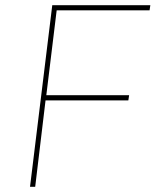

<svg xmlns="http://www.w3.org/2000/svg" viewBox="-20 -722 611 742"><path d="M561 -702 558 -682H199L159 -354H479L476 -334H156L116 0H96L182 -702Z"/></svg>

Font: Josefin Sans Thin
Style: Italic
Weight: 200
Italic angle: -7°
Designer: Santiago Orozco
Foundry: Typemade
Version: Version 2.000